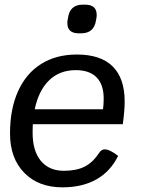

<svg xmlns="http://www.w3.org/2000/svg" viewBox="-20 -794 607 824"><path d="M121 -261Q120 -249 120 -224Q120 -146 155.5 -103.5Q191 -61 254 -61Q308 -61 343.5 -79Q379 -97 407 -140Q416 -153 429 -153Q451 -153 487 -125Q454 -58 393.5 -24Q333 10 248 10Q145 10 84 -52.5Q23 -115 23 -221Q23 -326 57.5 -402.5Q92 -479 156.5 -519.5Q221 -560 310 -560Q412 -560 463.5 -509Q515 -458 515 -359Q515 -319 507 -261ZM129 -325H422Q425 -346 425 -371Q425 -431 394.5 -462Q364 -493 305 -493Q236 -493 191 -449.5Q146 -406 129 -325ZM269 -695Q269 -703 270 -707L272 -718Q280 -774 335 -774H345Q395 -774 395 -730Q395 -722 394 -718L392 -707Q384 -651 328 -651H318Q269 -651 269 -695Z"/></svg>

Font: Krub Medium
Style: Italic
Weight: 500
Italic angle: -8°
Designer: Ekaluck Peanpanawate
Foundry: Cadson Demak Co.,Ltd.
Version: Version 1.000; ttfautohint (v1.6)